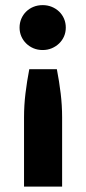

<svg xmlns="http://www.w3.org/2000/svg" viewBox="-20 -546 326 731"><path d="M71.5 164.5V-99Q71.5 -145 77 -190.5Q82.5 -236 91.5 -282.5H196.5Q205.5 -236 211 -190.5Q216.5 -145 216.5 -99V164.5ZM54.5 -441Q54.5 -459 61.2 -474.8Q68 -490.5 79.8 -502Q91.5 -513.5 107.5 -520Q123.5 -526.5 142.5 -526.5Q161 -526.5 177 -520Q193 -513.5 205 -502Q217 -490.5 223.8 -474.8Q230.5 -459 230.5 -441Q230.5 -423 223.8 -407.5Q217 -392 205 -380.5Q193 -369 177 -362.2Q161 -355.5 142.5 -355.5Q123.5 -355.5 107.5 -362.2Q91.5 -369 79.8 -380.5Q68 -392 61.2 -407.5Q54.5 -423 54.5 -441Z"/></svg>

Font: Lato 2
Style: Regular
Weight: 900
Designer: Lukasz Dziedzic with Adam Twardoch and Botio Nikoltchev
Foundry: tyPoland Lukasz Dziedzic
Version: Version 2.015; 2015-08-06; http://www.latofonts.com/